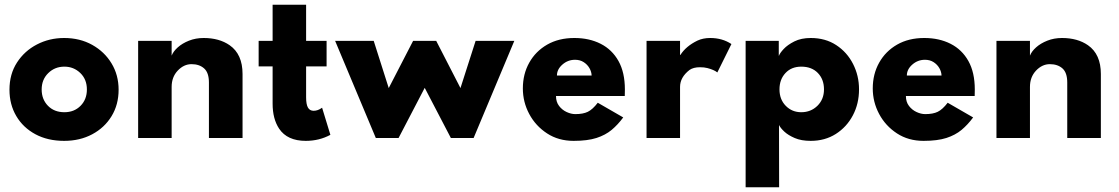

<svg xmlns="http://www.w3.org/2000/svg" viewBox="-20 -583 4726 811"><path d="M251 12Q181.5 12 129.5 -16Q77.5 -44 48.8 -92.8Q20 -141.5 20 -204Q20 -270 51.8 -319Q83.5 -368 136 -395.2Q188.5 -422.5 251 -422.5Q317.5 -422.5 369.5 -393.5Q421.5 -364.5 451.2 -315.2Q481 -266 481 -204Q481 -141 451.2 -92.2Q421.5 -43.5 369.5 -15.8Q317.5 12 251 12ZM252 -109Q293.5 -109 320.2 -136Q347 -163 347 -205Q347 -248 319 -274.8Q291 -301.5 252 -301.5Q211.5 -301.5 183.8 -274.2Q156 -247 156 -205Q156 -163.5 182.5 -136.2Q209 -109 252 -109Z M1004.5 0H862.5V-234.5Q862.5 -276 842.2 -294Q822 -312 789 -312Q756.5 -312 730.8 -284.8Q705 -257.5 705 -216V0H563.5V-410.5H705V-348Q712 -366 731 -383Q750 -400 778.2 -411.2Q806.5 -422.5 840.5 -422.5Q906 -422.5 950 -392Q1004.5 -354 1004.5 -270.5Z M1271.5 12Q1193.5 12 1159 -39.5Q1131.5 -81 1131.5 -145V-302.5H1072.5V-410.5H1131.5V-563H1273V-410.5H1359.5V-302.5H1273V-172Q1273 -142 1280.8 -128.5Q1288.5 -115 1305 -115Q1322.5 -115 1340.5 -128L1375.5 -13.5Q1328.5 12 1271.5 12Z M1980.5 0H1884.5L1774 -212L1663.5 0H1567.5L1395.5 -410.5H1558.5L1622 -211L1725 -410.5H1822.5L1925 -211L1989 -410.5H2152.5Z M2403 12Q2339 12 2290.8 -19.5Q2242.5 -51 2215.5 -101.5Q2188.5 -152 2188.5 -209.5Q2188.5 -270 2215.5 -318.2Q2242.5 -366.5 2291.2 -394.5Q2340 -422.5 2406 -422.5Q2469 -422.5 2517.2 -398Q2565.5 -373.5 2592.5 -325.2Q2619.5 -277 2619.5 -205Q2619.5 -191 2619 -177.5H2328.5Q2328.5 -152.5 2341.5 -135.5Q2354.5 -118.5 2373.5 -109.8Q2392.5 -101 2410 -101Q2443 -101 2463 -110.8Q2483 -120.5 2505 -149L2612.5 -87Q2590 -56.5 2563.8 -34.5Q2537.5 -12.5 2499.5 -0.2Q2461.5 12 2403 12ZM2479 -264Q2478.5 -280 2469.8 -295.2Q2461 -310.5 2445.5 -320.5Q2430 -330.5 2409 -330.5Q2378.5 -330.5 2355.5 -310.2Q2332.5 -290 2332.5 -264Z M2852.5 0H2711V-410.5H2852.5V-351H2854Q2877.5 -388 2926 -411.5Q2949.5 -422.5 2980 -422.5Q3031 -422.5 3069.5 -397L3010 -277Q2996.5 -288 2968 -295.5Q2954.5 -299 2936.5 -299Q2909 -299 2892.5 -287.5Q2852.5 -256.5 2852.5 -216Z M3271 208H3129.5V-410.5H3269.5V-348H3270.5Q3274 -358.5 3290.2 -376Q3306.5 -393.5 3335.2 -408Q3364 -422.5 3404.5 -422.5Q3466.5 -422.5 3512.2 -392.5Q3558 -362.5 3583.2 -313Q3608.5 -263.5 3608.5 -205.5Q3608.5 -145 3582.5 -95.8Q3556.5 -46.5 3510.5 -17.2Q3464.5 12 3404.5 12Q3364.5 12 3336.8 0Q3309 -12 3292.8 -27.2Q3276.5 -42.5 3270.5 -55ZM3364.5 -109Q3405 -109 3432.8 -136.2Q3460.5 -163.5 3460.5 -205.5Q3460.5 -248 3434.5 -274.8Q3408.5 -301.5 3364.5 -301.5Q3323 -301.5 3297.8 -274.5Q3272.5 -247.5 3272.5 -205.5Q3272.5 -163 3299 -136Q3325.5 -109 3364.5 -109Z M3881 12Q3817 12 3768.8 -19.5Q3720.5 -51 3693.5 -101.5Q3666.5 -152 3666.5 -209.5Q3666.5 -270 3693.5 -318.2Q3720.5 -366.5 3769.2 -394.5Q3818 -422.5 3884 -422.5Q3947 -422.5 3995.2 -398Q4043.5 -373.5 4070.5 -325.2Q4097.5 -277 4097.5 -205Q4097.5 -191 4097 -177.5H3806.5Q3806.5 -152.5 3819.5 -135.5Q3832.5 -118.5 3851.5 -109.8Q3870.5 -101 3888 -101Q3921 -101 3941 -110.8Q3961 -120.5 3983 -149L4090.5 -87Q4068 -56.5 4041.8 -34.5Q4015.5 -12.5 3977.5 -0.2Q3939.5 12 3881 12ZM3957 -264Q3956.5 -280 3947.8 -295.2Q3939 -310.5 3923.5 -320.5Q3908 -330.5 3887 -330.5Q3856.5 -330.5 3833.5 -310.2Q3810.5 -290 3810.5 -264Z M4630 0H4488V-234.5Q4488 -276 4467.8 -294Q4447.5 -312 4414.5 -312Q4382 -312 4356.2 -284.8Q4330.5 -257.5 4330.5 -216V0H4189V-410.5H4330.5V-348Q4337.5 -366 4356.5 -383Q4375.5 -400 4403.8 -411.2Q4432 -422.5 4466 -422.5Q4531.5 -422.5 4575.5 -392Q4630 -354 4630 -270.5Z"/></svg>

Font: Lucymar Sans
Style: Bold
Weight: 700
Foundry: The League of Moveable Type (original font) / Main changes by Cristiano Sobral with portions from Mirco Monsees
Version: Version 2.001;August 30, 2020;FontCreator 13.0.0.2681 64-bit